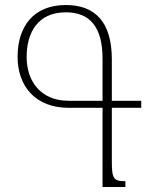

<svg xmlns="http://www.w3.org/2000/svg" viewBox="-20 -744 589 764"><path d="M388 0H479V-23C430 -23 425 -34 425 -107V-315H542V-343H425V-508C425 -657 358 -724 242 -724C112 -724 50 -637 50 -518C50 -399 123 -315 253 -315H388ZM253 -343C142 -343 86 -421 86 -517C86 -614 130 -695 242 -695C339 -695 388 -635 388 -511V-343Z"/></svg>

Font: Noto Serif Armenian Condensed ExtraLight
Style: Regular
Weight: 200
Width: 3
Designer: Monotype Design Team
Foundry: Monotype Imaging Inc.
Version: Version 2.008